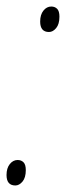

<svg xmlns="http://www.w3.org/2000/svg" viewBox="-27 -562 205 588"><path d="M123 -464Q96 -464 96 -496Q96 -517 106 -529.5Q116 -542 130 -542Q141 -542 148 -535Q155 -528 155 -511Q155 -488 145 -476Q135 -464 123 -464ZM20 6Q-7 6 -7 -26Q-7 -47 3 -59.5Q13 -72 27 -72Q38 -72 45 -65Q52 -58 52 -41Q52 -18 42 -6Q32 6 20 6Z"/></svg>

Font: Noto Serif Tamil ExtraCondensed Thin
Style: Italic
Weight: 100
Width: 2
Italic angle: -12°
Designer: Indian Type Foundry, Tom Grace, and the Monotype Design Team
Foundry: Monotype Imaging Inc.
Version: Version 2.003; ttfautohint (v1.8.4.7-5d5b)